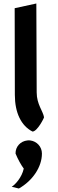

<svg xmlns="http://www.w3.org/2000/svg" viewBox="-20 -753 334 1099"><path d="M220 126C220 87 191 56 154 51C148 50 142 50 136 51C98 55 68 86 69 126C83 160 101 192 116 212C105 263 67 304 47 316C61 320 75 323 88 326C166 282 220 203 220 126ZM166 0C194 0 234 -81 232 -82C226 -118 190 -156 190 -224L188 -733L64 -706L65 -210C65 -108 101 -33 166 0Z"/></svg>

Font: Bluebird
Style: Regular
Weight: 400
Designer: Jasper
Foundry: Cannot Into Space Fonts
Version: Version 0.98